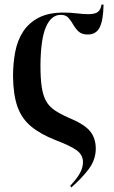

<svg xmlns="http://www.w3.org/2000/svg" viewBox="-20 -602 499 840"><path d="M37 -268Q37 -324 46.5 -374.5Q56 -425 81 -463.5Q106 -502 149 -524.5Q192 -547 259 -547Q287 -547 316.5 -543.5Q346 -540 366 -540Q396 -540 408.5 -550Q421 -560 424 -582H433Q432 -515 416.5 -483Q401 -451 364 -451Q338 -451 324 -464Q310 -477 300.5 -494Q291 -511 279.5 -524Q268 -537 246 -537Q204 -537 181 -484Q158 -431 157 -316Q157 -259 162.5 -222Q168 -185 181 -161Q194 -137 218 -120.5Q242 -104 278 -88Q349 -59 374 -28Q399 3 399 48Q399 97 368 138Q337 179 292 218L287 211Q317 179 330 155Q343 131 343 107Q343 76 316 56Q289 36 223 11Q157 -15 116 -49Q75 -83 56.5 -135Q38 -187 37 -268Z"/></svg>

Font: Noto Serif Display Condensed SemiBold
Style: Regular
Weight: 600
Width: 3
Designer: Monotype Design Team
Foundry: Monotype Imaging Inc.
Version: Version 2.009